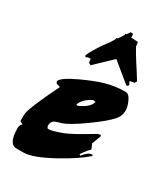

<svg xmlns="http://www.w3.org/2000/svg" viewBox="-192 -840 816 941"><g transform="rotate(30 216.0 -370.0)"><path d="M432 -410Q432 -381 412 -358Q382 -323 306 -269Q227 -212 187 -200Q175 -198 154 -189Q139 -179 139 -159Q139 -151 145 -144H153Q171 -144 227 -165Q265 -180 357 -236Q375 -248 387 -247L389 -240L370 -191L382 -162Q366 -148 343 -114L350 -109Q378 -145 400 -143L402 -137Q351 -92 258 -41Q152 17 101 17H61Q16 17 16 -74Q16 -90 28 -100L11 -109V-145Q11 -179 95 -350L72 -358L68 -368Q74 -391 160 -431Q225 -461 272 -475Q326 -491 387 -491Q406 -491 420 -459Q432 -432 432 -410ZM283 -374 271 -377Q252 -371 232.5 -353Q213 -335 208 -316L216 -314Q275 -340 283 -374ZM217 -699 221 -698 241 -727 243 -737H248L262 -757L276 -755L277 -735L316 -733L319 -709Q332 -684 362 -637Q374 -620 409 -563L401 -551H397Q395 -551 388.5 -549Q382 -547 378 -548L377 -544Q377 -540 384 -532Q384 -520 373 -520Q337 -549 266 -608Q207 -552 172 -518L160 -524Q158 -531 157 -546Q154 -546 151 -546Q139 -546 133 -540Q127 -541 126 -549Q145 -589 174 -631Q186 -647 198 -663Q212 -683 217 -699Z"/></g></svg>

Font: Ode an Erik AH
Style: Regular
Weight: 400
Designer: Andreas Höfeld
Foundry: Fontgrube AH
Version: Version 2.00